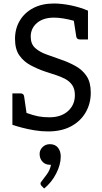

<svg xmlns="http://www.w3.org/2000/svg" viewBox="-20 -745 585 1100"><path d="M255 8Q217 8 177.5 1.5Q138 -5 104.5 -14Q71 -23 51 -30V-210H97Q115 -210 118 -194L132 -98Q171 -84 199 -78.5Q227 -73 263 -73Q330 -73 369.5 -108.5Q409 -144 409 -200Q409 -235 394 -257Q379 -279 354 -292.5Q329 -306 298.5 -315.5Q268 -325 236 -336Q195 -350 155.5 -371Q116 -392 91 -427.5Q66 -463 66 -522Q66 -581 93.5 -627Q121 -673 171 -699Q221 -725 289 -725Q332 -725 384.5 -714.5Q437 -704 484 -684V-519H438Q420 -519 417 -535L403 -626Q338 -644 289 -644Q228 -644 192 -613.5Q156 -583 156 -535Q156 -493 181.5 -470Q207 -447 246.5 -433Q286 -419 328 -404Q375 -388 414 -366Q453 -344 476.5 -308.5Q500 -273 500 -214Q500 -151 470.5 -100.5Q441 -50 386.5 -21Q332 8 255 8ZM233 335 218 320Q212 314 212 306Q212 300 219 293Q230 279 248.5 253.5Q267 228 272 199H265Q240 199 223.5 181.5Q207 164 207 137Q207 114 224 97.5Q241 81 266 81Q296 81 312 101Q328 121 328 152Q328 198 302 249Q276 300 233 335Z"/></svg>

Font: Aleo
Style: Regular
Weight: 400
Designer: Alessio Laiso
Foundry: Alessio Laiso
Version: Version 2.001; ttfautohint (v1.8.4.7-5d5b);gftools[0.9.29]